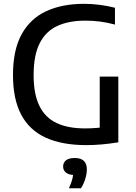

<svg xmlns="http://www.w3.org/2000/svg" viewBox="-20 -770 726 1028"><path d="M442.5 7Q312.5 7 225.2 -32.8Q138 -72.5 93.8 -155.5Q49.5 -238.5 49.5 -368.5Q49.5 -501 95 -585Q140.5 -669 225.8 -709.2Q311 -749.5 429.5 -749.5Q472 -749.5 513.2 -744.2Q554.5 -739 595.5 -728.5V-638.5Q552.5 -650 513.8 -654.8Q475 -659.5 437 -659.5Q348.5 -659.5 286.8 -631Q225 -602.5 192.5 -538.5Q160 -474.5 160 -368Q160 -266.5 190.8 -203.5Q221.5 -140.5 282.5 -111.5Q343.5 -82.5 435 -82.5Q469 -82.5 500 -85.2Q531 -88 557.5 -92.5L514 -51V-360H613.5V-8Q566.5 -0.5 525.5 3.2Q484.5 7 442.5 7ZM349 238Q363 207.5 368 185.8Q373 164 373 142L390.5 167H381.5Q349 167 333.5 154.5Q318 142 318 121.5Q318 100.5 333.5 88.2Q349 76 380.5 76Q413 76 429 91.5Q445 107 445 137Q445 160 436.8 187.2Q428.5 214.5 413.5 238Z"/></svg>

Font: Encode Sans SC Medium
Style: Regular
Weight: 500
Version: Version 3.002